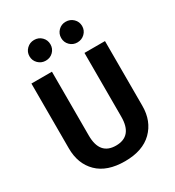

<svg xmlns="http://www.w3.org/2000/svg" viewBox="-217 -1046 1088 1191"><g transform="rotate(-30 327.0 -451.0)"><path d="M212 -918Q244 -918 265.5 -896.5Q287 -875 287 -844Q287 -813 265.5 -791.5Q244 -770 212 -770Q181 -770 159 -791.5Q137 -813 137 -844Q137 -875 159 -896.5Q181 -918 212 -918ZM438 -918Q470 -918 492 -896.5Q514 -875 514 -844Q514 -813 492 -791.5Q470 -770 438 -770Q407 -770 385.5 -791.5Q364 -813 364 -844Q364 -875 385.5 -896.5Q407 -918 438 -918ZM590 -692V-228Q590 -119 521.5 -51.5Q453 16 326 16Q198 16 130.5 -50.5Q63 -117 63 -228V-692H210V-235Q210 -96 326 -96Q443 -96 443 -235V-692Z"/></g></svg>

Font: Fira Sans SemiBold
Style: Regular
Weight: 600
Designer: bBox Type GmbH & Carrois Corporate GbR & Edenspiekermann AG
Foundry: bBox Type GmbH & Carrois Corporate GbR & Edenspiekermann AG
Version: Version 4.301;PS 004.301;hotconv 1.0.88;makeotf.lib2.5.64775